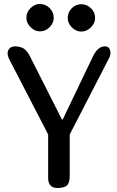

<svg xmlns="http://www.w3.org/2000/svg" viewBox="-20 -941 587 961"><path d="M268 0Q221 0 221 -50V-268L24 -649Q18 -663 18 -674Q18 -689 28 -699Q38 -709 54 -709Q79 -709 97 -699Q115 -689 131 -657L290 -343H294L444 -656Q458 -685 473 -697Q488 -709 505 -709Q520 -709 526.5 -699Q533 -689 533 -676Q533 -664 528 -654L329 -268V-60Q329 -24 314 -12Q299 0 268 0ZM112 -852Q112 -880 133 -900.5Q154 -921 179 -921Q208 -921 228.5 -900.5Q249 -880 249 -852Q249 -826 228.5 -805Q208 -784 179 -784Q154 -784 133 -805Q112 -826 112 -852ZM319 -851Q319 -880 339.5 -900Q360 -920 387 -920Q414 -920 435 -900Q456 -880 456 -851Q456 -825 435 -804Q414 -783 387 -783Q360 -783 339.5 -804Q319 -825 319 -851Z"/></svg>

Font: Marmelad
Style: Regular
Weight: 400
Designer: Manvel Shmavonyan
Foundry: Cyreal
Version: Version 1.110; ttfautohint (v1.8.4.7-5d5b)